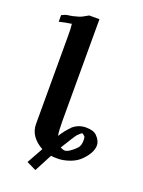

<svg xmlns="http://www.w3.org/2000/svg" viewBox="-152 -769 711 954"><g transform="rotate(20 203.0 -291.5)"><path d="M294.9 -118.2Q285.2 -106.9 240.2 -33.2Q254.9 -25.9 263.2 -25.9Q284.7 -25.9 320.8 -62Q335 -76.2 335 -105Q335 -122.1 331.1 -126Q320.8 -136.2 316.9 -136.2Q313 -136.2 294.9 -118.2ZM209 22 160.2 115.2 109.9 90.8 157.2 5.9Q85 -34.7 85 -101.1V-566.9Q85 -608.4 83 -620.1Q80.6 -627.9 84 -629.9Q50.8 -625.5 17.1 -617.2V-651.9Q35.6 -661.6 46.9 -663.1Q69.8 -665 102.1 -674.8Q117.7 -679.2 148.9 -698.2H203.1V-160.2Q203.1 -105.5 208 -83Q231 -119.1 253.9 -141.1H252.9Q283.7 -169.9 325.2 -169.9Q364.7 -169.9 381.8 -152.8Q405.8 -128.9 405.8 -104Q405.8 -64.9 361.8 -21Q340.3 0.5 307.1 12.2Q273.9 23.9 245.1 23.9Q220.2 23.9 209 22Z"/></g></svg>

Font: Linux Libertine G
Style: Bold
Weight: 700
Designer: Philipp H. Poll
Foundry: Philipp H. Poll
Version: Version 5.0.3